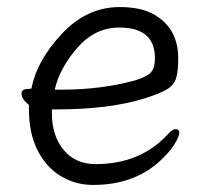

<svg xmlns="http://www.w3.org/2000/svg" viewBox="-20 -506 583 544"><path d="M155 -252Q267 -252 362 -278Q398 -289 408.5 -302Q419 -315 419 -341Q419 -428 318 -428Q249 -428 199 -370.5Q149 -313 135 -252ZM60 -254 69 -255Q84 -334 155 -410Q226 -486 319 -486Q381 -486 418 -464Q485 -425 485 -340Q485 -306 479.5 -286Q474 -266 454 -253.5Q434 -241 389 -227Q289 -196 140 -196H127V-186Q127 -121 160.5 -81Q194 -41 251 -41Q377 -41 455 -125Q468 -140 478 -140Q488 -140 488 -129.5Q488 -119 473.5 -96Q459 -73 429 -46Q356 18 244 18Q193 18 151.5 -7.5Q110 -33 86 -81Q62 -129 62 -195V-209Q41 -225 41 -241Q41 -254 60 -254Z"/></svg>

Font: ToneOZ-Pinyin-WenKai-Regular
Style: Regular
Weight: 400
Designer: Fontworks Inc.
Foundry: ToneOZ
Version: Version 0.240331